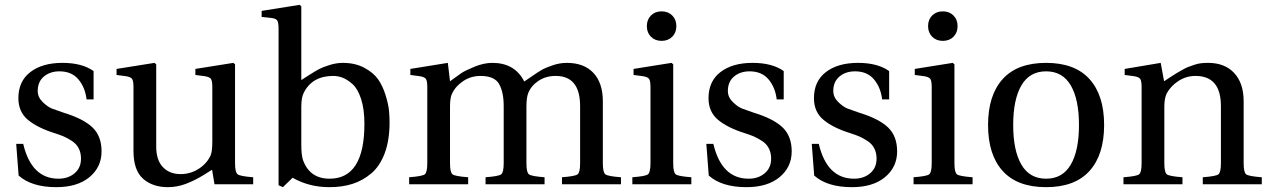

<svg xmlns="http://www.w3.org/2000/svg" viewBox="-20 -762 5253 794"><path d="M47 -167H76Q110 -23 222 -23Q262 -23 288.5 -45.5Q315 -68 315 -106Q315 -130 305.5 -148.5Q296 -167 277.5 -179Q259 -191 244 -197.5Q229 -204 207 -211Q136 -233 96 -266Q56 -299 56 -356Q56 -426 105.5 -464Q155 -502 238 -502Q320 -502 367 -468V-351H338Q332 -401 304 -434Q276 -467 226 -467Q187 -467 161.5 -445.5Q136 -424 136 -386Q136 -360 156.5 -340Q177 -320 195 -313Q213 -306 243 -296Q325 -271 362.5 -235Q400 -199 400 -136Q400 -71 350 -29.5Q300 12 213 12Q111 12 57 -36Z M462 -452V-477L619 -502L626 -496V-156Q626 -100 653.5 -71Q681 -42 727 -42Q766 -42 799.5 -62.5Q833 -83 850 -117Q858 -133 858 -177V-402Q858 -428 852 -436Q846 -444 826 -447L788 -452V-477L945 -502L952 -496V-87Q952 -49 963 -41Q974 -33 1027 -29V0H867L857 -60Q856 -59 820 -37Q784 -15 748 -1.5Q712 12 674 12Q611 12 571.5 -23Q532 -58 532 -138V-402Q532 -428 526 -436Q520 -444 500 -447Z M1226 -163Q1226 -121 1233 -100Q1261 -23 1343 -23Q1487 -23 1487 -250Q1487 -311 1473 -353.5Q1459 -396 1437 -415Q1415 -434 1396 -441Q1377 -448 1358 -448Q1271 -448 1236 -378Q1226 -358 1226 -321ZM1062 -692V-717L1219 -742L1226 -736V-431Q1229 -433 1256.5 -450.5Q1284 -468 1299 -476Q1314 -484 1342.5 -493Q1371 -502 1398 -502Q1449 -502 1487 -481.5Q1525 -461 1544 -433.5Q1563 -406 1574.5 -368.5Q1586 -331 1588.5 -306Q1591 -281 1591 -256Q1591 -182 1571 -128.5Q1551 -75 1515.5 -45Q1480 -15 1437.5 -1.5Q1395 12 1342 12Q1258 12 1190 -27L1150 12L1132 4V-642Q1132 -670 1126 -678Q1120 -686 1100 -688Z M1672 0V-29Q1726 -33 1736.5 -41Q1747 -49 1747 -87V-402Q1747 -428 1741 -436Q1735 -444 1715 -447L1677 -452V-477L1832 -502L1841 -426Q1871 -448 1887 -459Q1903 -470 1942 -486Q1981 -502 2016 -502Q2109 -502 2148 -425Q2152 -427 2177.5 -445Q2203 -463 2219.5 -472.5Q2236 -482 2265.5 -492Q2295 -502 2324 -502Q2395 -502 2434 -460.5Q2473 -419 2473 -343V-87Q2473 -49 2483.5 -41Q2494 -33 2548 -29V0H2304V-29Q2358 -33 2368.5 -41Q2379 -49 2379 -87V-323Q2379 -448 2278 -448Q2237 -448 2206.5 -427.5Q2176 -407 2164 -376Q2157 -357 2157 -321V-87Q2157 -49 2167.5 -41Q2178 -33 2232 -29V0H1988V-29Q2042 -33 2052.5 -41Q2063 -49 2063 -87V-323Q2063 -381 2044 -414.5Q2025 -448 1967 -448Q1928 -448 1896 -427Q1864 -406 1849 -374Q1841 -358 1841 -321V-87Q1841 -49 1851.5 -41Q1862 -33 1916 -29V0Z M2595 0V-29Q2649 -33 2659.5 -41Q2670 -49 2670 -87V-402Q2670 -428 2664 -436Q2658 -444 2638 -447L2600 -452V-477L2757 -502L2764 -496V-87Q2764 -49 2774.5 -41Q2785 -33 2839 -29V0ZM2672 -610Q2655 -627 2655 -654Q2655 -681 2672 -698Q2689 -715 2716 -715Q2743 -715 2760 -698Q2777 -681 2777 -654Q2777 -627 2760 -610Q2743 -593 2716 -593Q2689 -593 2672 -610Z M2901 -167H2930Q2964 -23 3076 -23Q3116 -23 3142.5 -45.5Q3169 -68 3169 -106Q3169 -130 3159.5 -148.5Q3150 -167 3131.5 -179Q3113 -191 3098 -197.5Q3083 -204 3061 -211Q2990 -233 2950 -266Q2910 -299 2910 -356Q2910 -426 2959.5 -464Q3009 -502 3092 -502Q3174 -502 3221 -468V-351H3192Q3186 -401 3158 -434Q3130 -467 3080 -467Q3041 -467 3015.5 -445.5Q2990 -424 2990 -386Q2990 -360 3010.5 -340Q3031 -320 3049 -313Q3067 -306 3097 -296Q3179 -271 3216.5 -235Q3254 -199 3254 -136Q3254 -71 3204 -29.5Q3154 12 3067 12Q2965 12 2911 -36Z M3337 -167H3366Q3400 -23 3512 -23Q3552 -23 3578.5 -45.5Q3605 -68 3605 -106Q3605 -130 3595.5 -148.5Q3586 -167 3567.5 -179Q3549 -191 3534 -197.5Q3519 -204 3497 -211Q3426 -233 3386 -266Q3346 -299 3346 -356Q3346 -426 3395.5 -464Q3445 -502 3528 -502Q3610 -502 3657 -468V-351H3628Q3622 -401 3594 -434Q3566 -467 3516 -467Q3477 -467 3451.5 -445.5Q3426 -424 3426 -386Q3426 -360 3446.5 -340Q3467 -320 3485 -313Q3503 -306 3533 -296Q3615 -271 3652.5 -235Q3690 -199 3690 -136Q3690 -71 3640 -29.5Q3590 12 3503 12Q3401 12 3347 -36Z M3758 0V-29Q3812 -33 3822.5 -41Q3833 -49 3833 -87V-402Q3833 -428 3827 -436Q3821 -444 3801 -447L3763 -452V-477L3920 -502L3927 -496V-87Q3927 -49 3937.5 -41Q3948 -33 4002 -29V0ZM3835 -610Q3818 -627 3818 -654Q3818 -681 3835 -698Q3852 -715 3879 -715Q3906 -715 3923 -698Q3940 -681 3940 -654Q3940 -627 3923 -610Q3906 -593 3879 -593Q3852 -593 3835 -610Z M4204 -409Q4170 -351 4170 -245Q4170 -139 4204 -81Q4238 -23 4306 -23Q4374 -23 4408 -81Q4442 -139 4442 -245Q4442 -351 4408 -409Q4374 -467 4306 -467Q4238 -467 4204 -409ZM4126.5 -55Q4066 -122 4066 -245Q4066 -368 4126.5 -435Q4187 -502 4306 -502Q4425 -502 4485.5 -435Q4546 -368 4546 -245Q4546 -122 4485.5 -55Q4425 12 4306 12Q4187 12 4126.5 -55Z M4626 0V-29Q4680 -33 4690.5 -41Q4701 -49 4701 -87V-402Q4701 -428 4695 -436Q4689 -444 4669 -447L4631 -452V-477L4780 -502L4794 -426Q4798 -429 4819 -442.5Q4840 -456 4845 -459Q4850 -462 4867.5 -472Q4885 -482 4893.5 -485Q4902 -488 4917.5 -493.5Q4933 -499 4947 -500.5Q4961 -502 4976 -502Q5045 -502 5084 -460Q5123 -418 5123 -343V-87Q5123 -49 5133.5 -41Q5144 -33 5198 -29V0H4954V-29Q5008 -33 5018.5 -41Q5029 -49 5029 -87V-323Q5029 -448 4924 -448Q4886 -448 4854 -427.5Q4822 -407 4805 -376Q4795 -356 4795 -321V-87Q4795 -49 4805.5 -41Q4816 -33 4870 -29V0Z"/></svg>

Font: Heuristica
Style: Regular
Weight: 400
Version: Version 1.0.1 ; ttfautohint (v1.4.1)